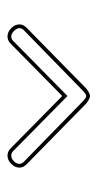

<svg xmlns="http://www.w3.org/2000/svg" viewBox="106 -843 260 512"><g transform="rotate(90 236.0 -587.0)"><path d="M216 -687Q229 -697 236 -697Q243 -697 256 -687L418 -528Q427 -519 427 -509Q427 -497 417 -487Q407 -477 395 -477Q384 -477 376 -485L236 -623L96 -485Q88 -477 77 -477Q65 -477 55 -487Q45 -497 45 -509Q45 -519 54 -528ZM223 -679 61 -521Q55 -515 55 -509Q55 -504 58.5 -499Q62 -494 67 -490.5Q72 -487 77 -487Q84 -487 89 -492L236 -637L383 -492Q388 -487 395 -487Q403 -487 410 -494Q417 -501 417 -509Q417 -515 411 -521L249 -679Q240 -687 236 -687Q232 -687 223 -679Z"/></g></svg>

Font: Soda Fountain
Style: Outline
Weight: 400
Version: Version 1.0